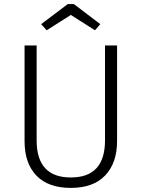

<svg xmlns="http://www.w3.org/2000/svg" viewBox="-20 -907 692 938"><path d="M159 -685V-221Q159 -40 326 -40Q493 -40 493 -221V-685H552V-218Q552 -111 494 -50Q436 11 326 11Q216 11 158 -49Q100 -109 100 -218V-685ZM208 -759 181 -789 311 -887H341L470 -789L444 -759L326 -834Z"/></svg>

Font: Jldddboxgfspflltxgxzjzlszac
Style: Regular
Weight: 300
Designer: Carrois Corporate & Edenspiekermann
Foundry: Carrois Corporate GbR & Edenspiekermann AG
Version: Version 2.001